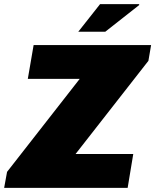

<svg xmlns="http://www.w3.org/2000/svg" viewBox="-43 -905 748 925"><path d="M-23 0 -9 -77 341 -525H91L119 -688H685L672 -612L321 -163H599L572 0ZM334 -752 439 -885H627L628 -881L464 -752Z"/></svg>

Font: Archivo SemiCondensed Black
Style: Italic
Weight: 900
Width: 4
Italic angle: -10°
Designer: Hector Gatti
Foundry: Omnibus-Type
Version: Version 2.001